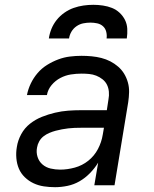

<svg xmlns="http://www.w3.org/2000/svg" viewBox="-20 -770 640 798"><path d="M209 8Q185 8 162 4.5Q139 1 119 -8.5Q99 -18 83 -33.5Q67 -49 58.5 -69Q50 -89 48 -112.5Q46 -136 50 -159Q54 -186 68 -212Q82 -238 105 -256Q128 -274 154.5 -284.5Q181 -295 208.5 -301.5Q236 -308 263 -310Q290 -312 317 -312H424L431 -358Q434 -373 432.5 -389Q431 -405 424.5 -418Q418 -431 406 -440.5Q394 -450 380 -455.5Q366 -461 350.5 -462.5Q335 -464 319 -464Q297 -464 274.5 -460.5Q252 -457 231 -446Q210 -435 194.5 -416.5Q179 -398 175 -375H92Q97 -400 108 -423Q119 -446 136 -466Q153 -486 175.5 -500Q198 -514 222 -523Q246 -532 270.5 -535Q295 -538 319 -538Q340 -538 361 -536Q382 -534 401.5 -529Q421 -524 438.5 -515Q456 -506 471 -493Q486 -480 496 -463.5Q506 -447 511.5 -427.5Q517 -408 516.5 -387Q516 -366 513 -346L456 0H372L388 -94Q374 -71 354 -50.5Q334 -30 310.5 -16.5Q287 -3 260.5 2.5Q234 8 209 8ZM230 -65Q260 -65 291 -73.5Q322 -82 347 -102Q372 -122 387 -150.5Q402 -179 407 -210L412 -239H317Q303 -239 290 -238.5Q277 -238 264 -236.5Q251 -235 237.5 -232.5Q224 -230 211 -226.5Q198 -223 185 -217.5Q172 -212 161 -203.5Q150 -195 143 -182.5Q136 -170 134 -157Q130 -137 136 -118Q142 -99 156.5 -86.5Q171 -74 190.5 -69.5Q210 -65 230 -65ZM183 -610Q186 -631 194 -650.5Q202 -670 215.5 -687Q229 -704 247.5 -717Q266 -730 286 -737Q306 -744 326.5 -747Q347 -750 368 -750Q388 -750 408 -747Q428 -744 445.5 -737Q463 -730 477 -717Q491 -704 499.5 -687Q508 -670 509 -650Q510 -630 507 -610H423Q425 -624 421.5 -638Q418 -652 408 -661Q398 -670 384 -673Q370 -676 356 -676Q341 -676 326 -673Q311 -670 298 -661Q285 -652 277 -638.5Q269 -625 267 -610Z"/></svg>

Font: Iosevka Curly Extended Oblique
Style: Regular
Weight: 400
Width: 7
Italic angle: -9°
Monospace: yes
Designer: Belleve Invis
Foundry: Belleve Invis
Version: Version 11.1.0; ttfautohint (v1.8.3)